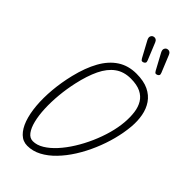

<svg xmlns="http://www.w3.org/2000/svg" viewBox="-379 -1376 1479 1479"><g transform="rotate(45 360.5 -636.5)"><path d="M257.5 9.5Q209 9.5 173.8 -24.8Q138.5 -59 117.2 -119.2Q96 -179.5 89.2 -259Q82.5 -338.5 90.5 -429.5Q98.5 -520.5 121.5 -615.5Q149.5 -730.5 194.8 -811.8Q240 -893 305.8 -936Q371.5 -979 460 -979Q539 -979 591.5 -953.8Q644 -928.5 674 -884.5Q704 -840.5 714.5 -783.5Q725 -726.5 719.5 -662.5Q713 -589.5 692.8 -512Q672.5 -434.5 640.2 -359Q608 -283.5 566.2 -217.2Q524.5 -151 475 -99.8Q425.5 -48.5 370.8 -19.5Q316 9.5 257.5 9.5ZM179.5 -591Q162.5 -514 155.2 -436.2Q148 -358.5 151 -288.5Q154 -218.5 167.5 -163.8Q181 -109 204.8 -77.5Q228.5 -46 263 -46Q306 -46 350.5 -73Q395 -100 437.8 -147Q480.5 -194 518.2 -254.5Q556 -315 586 -383Q616 -451 635 -519.8Q654 -588.5 659 -651.5Q663.5 -709 657 -758Q650.5 -807 628.2 -843.8Q606 -880.5 564 -901Q522 -921.5 455.5 -921.5Q380 -921.5 327 -883Q274 -844.5 238.5 -770.8Q203 -697 179.5 -591ZM439.5 -1080Q431.5 -1075.5 423 -1075.8Q414.5 -1076 406 -1091.5L336.5 -1220Q325 -1242 331.2 -1255.8Q337.5 -1269.5 349 -1273Q364 -1277.5 375 -1271Q386 -1264.5 391 -1251L448 -1111.5Q453.5 -1097.5 450.2 -1090.8Q447 -1084 439.5 -1080ZM582 -1087Q574 -1082.5 565.5 -1082.8Q557 -1083 548.5 -1098.5L479 -1227Q467.5 -1249 473.8 -1262.8Q480 -1276.5 491.5 -1280Q506.5 -1284.5 517.5 -1278Q528.5 -1271.5 533.5 -1258L590.5 -1118.5Q596 -1104.5 592.8 -1097.8Q589.5 -1091 582 -1087Z"/></g></svg>

Font: Edu QLD Hand
Style: Regular
Weight: 400
Designer: Tina and Corey Anderson, Eben Sorkin
Foundry: Sorkin Type Co.
Version: Version 2.000